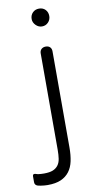

<svg xmlns="http://www.w3.org/2000/svg" viewBox="-161 -717 495 976"><g transform="rotate(-10 86.0 -229.5)"><path d="M115 -583Q97 -583 83 -597Q69 -611 69 -629Q69 -649 82 -662Q95 -675 115 -675Q135 -675 147.5 -662Q160 -649 160 -629Q160 -610 147 -596.5Q134 -583 115 -583ZM3 216Q-13 216 -32 213L-47 210Q-63 205 -63 190V160Q-63 146 -50 149L-36 153Q-28 154 -20.5 154.5Q-13 155 -5 155Q24 155 41 148Q58 141 68 127.5Q78 114 81 94Q84 74 84 48V-449Q84 -463 92.5 -471Q101 -479 115 -479Q129 -479 137 -471Q145 -463 145 -449V48Q145 86 138.5 117Q132 148 115.5 170Q99 192 72 204Q45 216 3 216Z"/></g></svg>

Font: Higure Gothic
Style: Regular
Weight: 400
Designer: Yoshimichi Ohira
Foundry: Positype
Version: Version 1.000